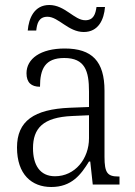

<svg xmlns="http://www.w3.org/2000/svg" viewBox="-20 -738 541 768"><path d="M315 -610C374 -610 396 -660 400 -710H366C362 -683 355 -657 321 -657C277 -657 240 -718 177 -718C117 -718 95 -665 91 -616H125C128 -644 135 -671 170 -671C214 -671 253 -610 315 -610ZM185 10C267 10 304 -40 336 -92H341L351 0H458V-32H454C410 -32 398 -46 398 -111V-375C398 -493 348 -544 239 -544C142 -544 86 -503 86 -445C86 -408 105 -391 140 -391C140 -462 160 -506 237 -506C320 -506 336 -454 336 -372V-310L259 -307C116 -301 48 -254 48 -148C48 -40 107 10 185 10ZM200 -33C139 -33 112 -79 112 -145C112 -224 151 -269 269 -274L336 -277V-185C336 -103 280 -33 200 -33Z"/></svg>

Font: Noto Serif Khmer SemiCondensed Light
Style: Regular
Weight: 300
Width: 4
Designer: Danh Hong and the Monotype Design Team
Foundry: Monotype Imaging Inc.
Version: Version 2.004